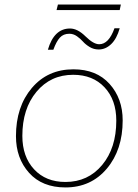

<svg xmlns="http://www.w3.org/2000/svg" viewBox="-20 -813 607 842"><path d="M510 -793 505 -769H228L234 -793ZM505 -689Q492 -643 467.5 -619.5Q443 -596 413 -596Q391 -596 373 -607Q355 -618 344 -630.5Q333 -643 317.5 -654Q302 -665 284 -665Q258 -665 242.5 -648Q227 -631 214 -595H190Q217 -688 287 -688Q320 -688 355 -653.5Q390 -619 415 -619Q457 -619 482 -689ZM267 9Q165 9 107.5 -55Q50 -119 50 -216Q50 -345 119.5 -427Q189 -509 302 -509Q403 -509 460.5 -445Q518 -381 518 -285Q518 -156 448.5 -73.5Q379 9 267 9ZM267 -15Q366 -15 428 -89.5Q490 -164 490 -284Q490 -375 438.5 -430Q387 -485 301 -485Q202 -485 140 -410.5Q78 -336 78 -217Q78 -126 129.5 -70.5Q181 -15 267 -15Z"/></svg>

Font: Elaine Sans ExtraLight
Style: Italic
Weight: 275
Italic angle: -13°
Designer: Wei Huang
Foundry: Wei Huang
Version: Version 2.001;December 24, 2019;FontCreator 12.0.0.2547 64-b